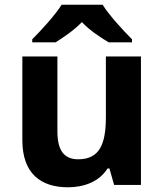

<svg xmlns="http://www.w3.org/2000/svg" viewBox="-20 -786 697 816"><path d="M416 -766H242C214 -721 154 -656 117 -619V-606H216C251 -628 293 -656 328 -692C362 -656 407 -627 442 -606H541V-619C505 -655 444 -721 416 -766ZM579 -546H430V-289C430 -173 403 -109 312 -109C251 -109 224 -149 224 -227V-546H75V-190C75 -50 152 10 269 10C337 10 402 -14 437 -70H445L465 0H579Z"/></svg>

Font: Noto Sans Adlam
Style: Bold
Weight: 700
Designer: Mark Jamra, Neil Patel
Foundry: JamraPatel LLC
Version: Version 3.001